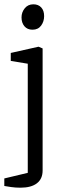

<svg xmlns="http://www.w3.org/2000/svg" viewBox="-25 -708 305 892"><path d="M70 164Q47 164 26.5 161Q6 158 -5 156V121L104 95V-412L25 -425V-462L154 -491L173 -483V84Q173 123 146.5 143.5Q120 164 70 164ZM126 -570Q102 -570 88.5 -586Q75 -602 75 -627Q75 -651 90 -669.5Q105 -688 130 -688Q153 -688 166.5 -673.5Q180 -659 180 -633Q180 -608 166 -589Q152 -570 126 -570Z"/></svg>

Font: Faustina Light Light
Style: Regular
Weight: 300
Version: Version 1.200